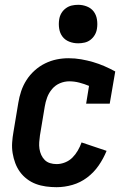

<svg xmlns="http://www.w3.org/2000/svg" viewBox="-20 -770 540 798"><path d="M215 8Q193 8 171 5Q149 2 129 -5.5Q109 -13 92 -26Q75 -39 63 -55.5Q51 -72 43.5 -92Q36 -112 32.5 -133.5Q29 -155 30.5 -177.5Q32 -200 36 -222L56 -342Q60 -367 68 -391Q76 -415 90 -437Q104 -459 124 -477Q144 -495 167.5 -506.5Q191 -518 215.5 -523Q240 -528 265 -528Q292 -528 317.5 -523.5Q343 -519 367 -512Q391 -505 414 -495Q437 -485 459 -473L436 -339H338L350 -413Q331 -421 310 -426.5Q289 -432 268 -432Q248 -432 229 -424Q210 -416 196.5 -400Q183 -384 176 -365Q169 -346 166 -327L146 -207Q144 -193 143 -179Q142 -165 144 -151.5Q146 -138 151.5 -126Q157 -114 166 -105Q175 -96 188 -92Q201 -88 215 -88Q233 -88 250.5 -95Q268 -102 281 -115Q294 -128 303.5 -144.5Q313 -161 319 -178L423 -143Q410 -111 390 -82Q370 -53 342 -32Q314 -11 281 -1.5Q248 8 215 8ZM305 -590Q285 -590 267.5 -597Q250 -604 239.5 -618Q229 -632 226 -651Q223 -670 226 -689Q228 -703 235 -715Q242 -727 253.5 -735.5Q265 -744 278 -747Q291 -750 305 -750Q324 -750 341.5 -743Q359 -736 369.5 -722Q380 -708 383 -689Q386 -670 383 -651Q381 -637 374 -625Q367 -613 356 -604.5Q345 -596 331.5 -593Q318 -590 305 -590Z"/></svg>

Font: Iosevka Gothic
Style: Bold Italic
Weight: 700
Italic angle: -9°
Monospace: yes
Designer: Belleve Invis
Foundry: Belleve Invis
Version: Version 15.5.1; ttfautohint (v1.8.4)